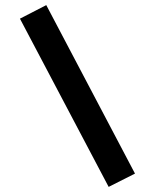

<svg xmlns="http://www.w3.org/2000/svg" viewBox="-20 -686 603 751"><path d="M405 45 508 -7 161 -666 58 -613Z"/></svg>

Font: Inconsolata SemiExpanded
Style: Bold
Weight: 700
Width: 6
Monospace: yes
Designer: Raph Levien, Cyreal, Brenton Simpson
Foundry: Raph Levien, Cyreal, Google
Version: Version 3.100